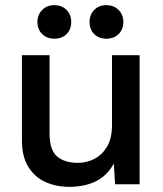

<svg xmlns="http://www.w3.org/2000/svg" viewBox="-20 -714 631 744"><path d="M248 10Q198 10 156.5 -8.5Q115 -27 90 -67Q65 -107 65 -170V-500H172V-198Q172 -133 201 -108Q230 -83 282 -83Q316 -83 346 -98.5Q376 -114 395 -146Q414 -178 414 -230V-500H521V0H426L421 -80Q395 -33 351.5 -11.5Q308 10 248 10ZM190 -694Q220 -694 238 -675.5Q256 -657 256 -629Q256 -600 238 -582Q220 -564 190 -564Q162 -564 143.5 -582Q125 -600 125 -629Q125 -657 143.5 -675.5Q162 -694 190 -694ZM392 -694Q421 -694 439.5 -675.5Q458 -657 458 -629Q458 -600 439.5 -582Q421 -564 392 -564Q363 -564 345 -582Q327 -600 327 -629Q327 -657 345 -675.5Q363 -694 392 -694Z"/></svg>

Font: Prodigy Sans Medium
Style: Regular
Weight: 500
Designer: Wei Huang
Foundry: Wei Huang
Version: Version 1.003; ttfautohint (v1.8.3)